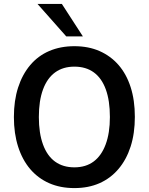

<svg xmlns="http://www.w3.org/2000/svg" viewBox="-20 -951 759 981"><path d="M360 10Q288 10 231.2 -15Q174.5 -40 134.2 -87.2Q94 -134.5 72.5 -201.8Q51 -269 51 -353Q51 -437 72.5 -503.8Q94 -570.5 134.2 -618.2Q174.5 -666 231.8 -690.5Q289 -715 360 -715Q432 -715 488.8 -690Q545.5 -665 585.8 -618.8Q626 -572.5 647.5 -505.8Q669 -439 669 -354Q669 -269.5 647.5 -202.5Q626 -135.5 585.5 -87.8Q545 -40 488.5 -15Q432 10 360 10ZM360 -96Q418.5 -96 458.5 -125.8Q498.5 -155.5 520 -213.5Q541.5 -271.5 541.5 -353Q541.5 -437 520.5 -494.5Q499.5 -552 459.2 -581.2Q419 -610.5 360 -610.5Q302 -610.5 261.5 -581Q221 -551.5 199.8 -494Q178.5 -436.5 178.5 -353Q178.5 -270.5 199.8 -212.5Q221 -154.5 261.5 -125.2Q302 -96 360 -96ZM318.5 -765 171.5 -931H296L403.5 -765Z"/></svg>

Font: Nunito Sans 12pt ExtraLight SemiCondensed
Style: Regular
Weight: 200
Width: 4
Version: Version 3.101;gftools[0.9.27]